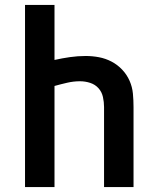

<svg xmlns="http://www.w3.org/2000/svg" viewBox="-20 -755 640 775"><path d="M81 0V-735H200V-513Q231 -520 262.5 -524.5Q294 -529 326 -529Q353 -529 379.5 -524Q406 -519 430 -506.5Q454 -494 473 -474Q492 -454 503 -429Q514 -404 516.5 -377Q519 -350 519 -323V0H400V-323Q400 -343 395.5 -363.5Q391 -384 377.5 -399Q364 -414 344 -420.5Q324 -427 303 -427Q277 -427 251 -421Q225 -415 200 -408V0Z"/></svg>

Font: Iosevka Custom Extended
Style: Bold
Weight: 700
Width: 7
Monospace: yes
Designer: Belleve Invis
Foundry: Belleve Invis
Version: Version 11.2.4; ttfautohint (v1.8.4)